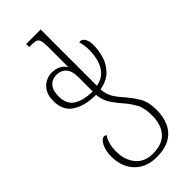

<svg xmlns="http://www.w3.org/2000/svg" viewBox="-312 -818 1125 1125"><g transform="rotate(-45 250.5 -255.0)"><path d="M452 -477Q452 -432 438 -386.5Q424 -341 390 -307.5Q356 -274 297 -264Q300 -220 319.5 -189Q339 -158 365 -130Q395 -96 420 -54.5Q445 -13 445 55Q445 109 425.5 153.5Q406 198 363 224Q320 250 249 250Q163 250 113 197Q63 144 63 58Q63 11 80 -22Q97 -55 117 -55Q125 -55 133 -50Q104 -8 104 59Q104 128 141.5 174Q179 220 249 220Q325 220 364 177.5Q403 135 403 56Q403 -5 382.5 -42Q362 -79 335 -110Q307 -141 283.5 -176.5Q260 -212 256 -260Q165 -260 109 -296Q53 -332 53 -410Q53 -455 70 -482.5Q87 -510 112.5 -523Q138 -536 164 -536Q227 -536 256 -489V-657Q256 -690 251.5 -707Q247 -724 234.5 -729.5Q222 -735 197 -735H177V-760H297V-294Q341 -302 366.5 -328.5Q392 -355 403 -393Q414 -431 414 -475Q414 -494 411.5 -511.5Q409 -529 404 -547Q407 -548 413 -548Q429 -548 440.5 -529Q452 -510 452 -477ZM94 -408Q94 -343 138.5 -315.5Q183 -288 256 -288V-410Q256 -458 234 -482.5Q212 -507 174 -507Q138 -507 116 -482.5Q94 -458 94 -408Z"/></g></svg>

Font: Noto Serif Georgian SemiCondensed ExtraLight
Style: Regular
Weight: 200
Width: 4
Designer: Monotype Design Team, Akaki Razmadze
Foundry: Google LLC
Version: Version 2.003; ttfautohint (v1.8.4.7-5d5b)